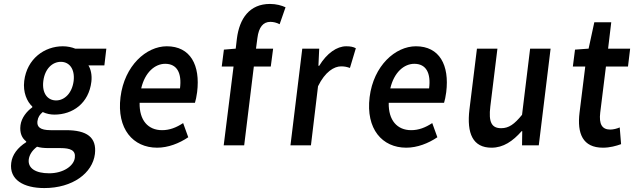

<svg xmlns="http://www.w3.org/2000/svg" viewBox="-20 -738 3227 975"><path d="M126 72C129 49 142 27 168 7C184 12 203 14 227 14H287C337 14 365 25 360 63C355 105 301 142 230 142C160 142 121 116 126 72ZM37 89C26 175 100 217 205 217C349 217 450 141 462 44C472 -41 421 -77 315 -77H237C183 -77 167 -94 170 -122C173 -144 182 -156 197 -169C216 -160 237 -156 256 -156C350 -156 431 -214 444 -323C448 -357 441 -387 429 -406H510L520 -491H362C345 -498 323 -503 299 -503C206 -503 117 -440 103 -327C96 -269 117 -222 144 -197V-193C116 -173 89 -140 84 -102C79 -62 92 -36 113 -20V-16C69 12 42 48 37 89ZM265 -228C222 -228 192 -264 200 -327C208 -389 246 -424 289 -424C332 -424 361 -388 354 -327C346 -264 307 -228 265 -228Z M592 -245C572 -83 656 12 778 12C834 12 890 -10 936 -41L910 -113C875 -90 841 -77 803 -77C732 -77 687 -127 689 -216H970C974 -228 978 -248 981 -270C998 -407 947 -503 827 -503C723 -503 612 -405 592 -245ZM697 -289C716 -371 767 -414 819 -414C879 -414 904 -367 894 -289Z M1430 -701C1411 -710 1383 -718 1351 -718C1247 -718 1196 -644 1183 -542L1177 -491L1117 -486L1106 -400H1166L1116 0H1220L1269 -400H1355L1367 -491H1280L1287 -544C1294 -601 1317 -627 1353 -627C1368 -627 1385 -623 1400 -615Z M1455 0H1559L1595 -300C1631 -374 1677 -401 1712 -401C1731 -401 1742 -398 1757 -393L1787 -493C1774 -500 1760 -503 1738 -503C1691 -503 1640 -468 1601 -404H1597L1601 -491H1515Z M1857 -245C1837 -83 1921 12 2043 12C2099 12 2155 -10 2201 -41L2175 -113C2140 -90 2106 -77 2068 -77C1997 -77 1952 -127 1954 -216H2235C2239 -228 2243 -248 2246 -270C2263 -407 2212 -503 2092 -503C1988 -503 1877 -405 1857 -245ZM1962 -289C1981 -371 2032 -414 2084 -414C2144 -414 2169 -367 2159 -289Z M2364 -183C2349 -59 2382 12 2476 12C2536 12 2584 -21 2629 -72H2632L2631 0H2716L2776 -491H2672L2631 -155C2592 -107 2564 -87 2525 -87C2477 -87 2460 -117 2470 -198L2506 -491H2402Z M2923 -166C2910 -60 2939 12 3042 12C3077 12 3109 3 3134 -6L3127 -91C3114 -85 3094 -80 3079 -80C3037 -80 3021 -108 3028 -166L3057 -400H3169L3180 -491H3068L3084 -625H2998L2969 -491L2900 -486L2889 -400H2952Z"/></svg>

Font: Falling Sky
Style: CondObl
Weight: 400
Designer: Paul D. Hunt
Foundry: Adobe Systems Incorporated
Version: Version 1.02